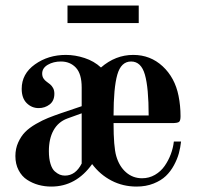

<svg xmlns="http://www.w3.org/2000/svg" viewBox="-20 -668 740 700"><path d="M220.2 -467.8Q253.9 -467.8 288.3 -456.5Q322.8 -445.3 348.1 -421.9Q400.9 -467.8 465.8 -467.8Q528.3 -467.8 573 -426.3Q617.7 -384.8 630.9 -318.8Q638.2 -282.7 638.2 -244.1Q638.2 -228.5 633.1 -223.9Q627.9 -219.2 606.9 -219.2H394Q394 -133.3 403.8 -99.1Q414.6 -61.5 439.5 -39.8Q464.4 -18.1 498 -18.1Q523.4 -18.1 544.9 -30.5Q566.4 -43 580.3 -63Q594.2 -83 602.8 -106Q611.3 -128.9 613.8 -151.9H640.1Q637.7 -129.9 632.1 -109.1Q626.5 -88.4 614.3 -65.7Q602.1 -43 584.7 -26.4Q567.4 -9.8 539.8 1.2Q512.2 12.2 478 12.2Q428.2 12.2 386.5 -9.5Q344.7 -31.2 315.9 -69.8Q257.3 12.2 167 12.2Q142.6 12.2 120.4 6.1Q98.1 0 78.9 -12.5Q59.6 -24.9 47.9 -47.4Q36.1 -69.8 36.1 -99.1Q36.1 -126 46.4 -148.7Q56.6 -171.4 71.8 -186.8Q86.9 -202.1 111.1 -216.1Q135.3 -230 155.5 -238Q175.8 -246.1 204.1 -255.9L277.8 -280.8V-349.1Q277.8 -398.9 256.6 -421.4Q235.4 -443.8 202.1 -443.8Q174.8 -443.8 154.3 -431.9Q133.8 -419.9 133.8 -399.9Q133.8 -389.6 138.4 -382.3Q143.1 -375 149.7 -370.4Q156.2 -365.7 162.6 -360.6Q168.9 -355.5 173.6 -346.9Q178.2 -338.4 178.2 -326.2Q178.2 -300.3 160.9 -287.1Q143.6 -273.9 121.1 -273.9Q95.7 -273.9 77.4 -292Q59.1 -310.1 59.1 -344.2Q59.1 -398.9 107.4 -433.3Q155.8 -467.8 220.2 -467.8ZM277.8 -254.9 225.1 -235.8Q192.4 -223.6 175.3 -193.1Q158.2 -162.6 158.2 -117.2Q158.2 -89.8 164.1 -70.8Q169.9 -51.8 179.7 -43.2Q189.5 -34.7 198.2 -31.2Q207 -27.8 216.8 -27.8Q255.4 -27.8 277.8 -71.8ZM522 -247.1Q522 -347.7 508.3 -395.8Q494.6 -443.8 458 -443.8Q421.4 -443.8 407.7 -395.8Q394 -347.7 394 -247.1ZM226.1 -584V-647.9H485.8V-584Z"/></svg>

Font: Flanker Steampunk
Style: Bold
Weight: 700
Designer: Alexey Kryukov, Leonardo Di Lena
Foundry: Alexey Kryukov, Leonardo Di Lena
Version: 1.210